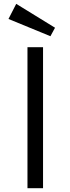

<svg xmlns="http://www.w3.org/2000/svg" viewBox="-20 -997 373 1017"><path d="M125.5 -747.1H208V0H125.5ZM24.9 -896.5 65.9 -976.6 271.5 -850.1 247.1 -805.2Z"/></svg>

Font: Armata
Style: Regular
Weight: 400
Designer: Viktoriya Grabowska
Foundry: Viktoriya Grabowska
Version: Version 1.002